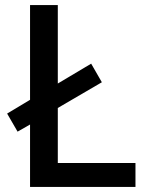

<svg xmlns="http://www.w3.org/2000/svg" viewBox="-20 -734 579 754"><path d="M98 0V-245L49 -217L8 -288L98 -342V-714H207V-406L338 -484L380 -411L207 -310V-94H512V0Z"/></svg>

Font: Noto Sans Myanmar UI Medium
Style: Regular
Weight: 500
Designer: Monotype Design Team
Foundry: Monotype Imaging Inc.
Version: Version 2.103; ttfautohint (v1.8.4.7-5d5b)